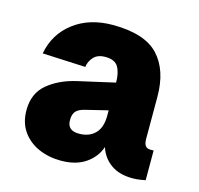

<svg xmlns="http://www.w3.org/2000/svg" viewBox="-87 -645 775 749"><g transform="rotate(15 300.0 -270.0)"><path d="M220 12Q171 12 130 -6Q89 -24 64.5 -59Q40 -94 40 -144Q40 -212 85.5 -250Q131 -288 200 -304L350 -338Q350 -377 336.5 -400.5Q323 -424 284 -424Q253 -424 237 -406.5Q221 -389 218 -366L44 -374Q59 -455 122.5 -503.5Q186 -552 280 -552Q409 -552 464.5 -493Q520 -434 520 -326V-158Q520 -136 527 -128Q534 -120 546 -120H560V0Q554 1 539.5 3.5Q525 6 508 6Q454 6 420 -18.5Q386 -43 373 -84Q359 -42 320 -15Q281 12 220 12ZM261 -108Q302 -108 326 -132Q350 -156 350 -204V-226L260 -204Q235 -198 224.5 -186Q214 -174 214 -150Q214 -108 261 -108Z"/></g></svg>

Font: Geist Mono Black
Style: Regular
Weight: 900
Monospace: yes
Designer: Basement.studio, Andrés Briganti, Mateo Zaragoza
Foundry: Basement.studio, Vercel, Andrés Briganti, Guido Ferreyra, Mateo Zaragoza
Version: Version 1.500; ttfautohint (v1.8.4.7-5d5b)